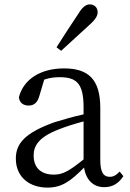

<svg xmlns="http://www.w3.org/2000/svg" viewBox="-20 -839 592 873"><path d="M258 -608C303 -649 347 -689 389 -728C417 -753 424 -770 424 -783C424 -807 407 -819 388 -819C372 -819 355 -808 336 -776C303 -727 270 -676 237 -624ZM360 -114C296 -63 267 -45 225 -45C171 -45 133 -72 133 -132C133 -172 151 -214 248 -251C275 -262 319 -276 360 -287ZM524 -59C509 -43 497 -35 479 -35C452 -35 436 -53 436 -111V-348C436 -478 382 -528 271 -528C165 -528 87 -479 66 -397C68 -373 85 -359 110 -359C136 -359 151 -374 159 -403L181 -477C207 -486 230 -488 251 -488C327 -488 360 -461 360 -351V-319C314 -309 266 -295 227 -283C91 -234 52 -185 52 -118C52 -32 116 14 196 14C261 14 301 -15 362 -77C371 -22 403 12 454 12C489 12 517 -2 541 -38Z"/></svg>

Font: Source Han Serif K
Style: Regular
Weight: 400
Designer: Ryoko NISHIZUKA 西塚涼子 (kana & ideographs); Frank Grießhammer (Latin, Greek & Cyrillic); Wenlong ZHANG 张文龙 (bopomofo); San
Foundry: Adobe Systems Incorporated
Version: Version 1.001;PS 1.001;hotconv 16.6.54;makeotf.lib2.5.65590